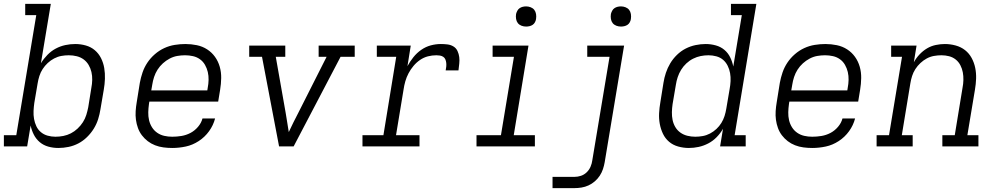

<svg xmlns="http://www.w3.org/2000/svg" viewBox="-33 -755 5153 990"><path d="M268 8Q241 8 216 1Q191 -6 172 -22Q153 -38 141.5 -60.5Q130 -83 125 -108L107 0H-13V-58H51L154 -677H97V-735H229L178 -429Q192 -452 211.5 -472Q231 -492 254.5 -504.5Q278 -517 303.5 -522.5Q329 -528 355 -528Q383 -528 409.5 -520.5Q436 -513 456 -496Q476 -479 488 -455Q500 -431 504.5 -404Q509 -377 508 -348.5Q507 -320 502 -292L485 -192Q481 -166 473 -140.5Q465 -115 450.5 -91.5Q436 -68 415.5 -48Q395 -28 371 -15.5Q347 -3 320.5 2.5Q294 8 268 8ZM253 -50Q273 -50 293.5 -54Q314 -58 332.5 -67.5Q351 -77 367 -92Q383 -107 394.5 -125Q406 -143 412 -162.5Q418 -182 422 -202L438 -302Q442 -322 442.5 -343Q443 -364 438.5 -383.5Q434 -403 424 -420Q414 -437 398.5 -448.5Q383 -460 363 -465Q343 -470 322 -470Q322 -470 322 -470Q322 -470 321 -470Q302 -470 283 -466.5Q264 -463 246 -453.5Q228 -444 213 -430Q198 -416 187 -399Q176 -382 170 -363Q164 -344 161 -325L144 -225Q141 -204 140 -183Q139 -162 142.5 -142Q146 -122 154.5 -104Q163 -86 178 -73.5Q193 -61 212.5 -55.5Q232 -50 253 -50Z M855 8Q832 8 809.5 5Q787 2 766.5 -6Q746 -14 729 -27Q712 -40 699 -57Q686 -74 678.5 -94.5Q671 -115 668 -137Q665 -159 666.5 -182Q668 -205 672 -228L688 -328Q693 -355 702 -381.5Q711 -408 727 -432Q743 -456 765.5 -475.5Q788 -495 814 -507Q840 -519 868 -523.5Q896 -528 923 -528Q953 -528 982 -522Q1011 -516 1035 -500.5Q1059 -485 1075.5 -462Q1092 -439 1100 -411Q1108 -383 1107.5 -352.5Q1107 -322 1102 -292L1092 -231H737L735 -218Q732 -197 731.5 -176Q731 -155 735.5 -135.5Q740 -116 750.5 -99Q761 -82 777.5 -70.5Q794 -59 814 -54.5Q834 -50 855 -50Q879 -50 903 -54Q927 -58 949 -69.5Q971 -81 988 -101Q1005 -121 1011 -144H1076Q1067 -109 1045 -78.5Q1023 -48 991.5 -27.5Q960 -7 925 0.5Q890 8 855 8ZM747 -289H1036L1038 -302Q1042 -322 1042.5 -343Q1043 -364 1038.5 -383.5Q1034 -403 1024 -420.5Q1014 -438 998 -449.5Q982 -461 962 -465.5Q942 -470 921 -470Q901 -470 881 -466.5Q861 -463 842 -453Q823 -443 807 -428.5Q791 -414 779.5 -396Q768 -378 761.5 -358Q755 -338 752 -318Z M1406 0 1318 -462H1252V-520H1438V-462H1389L1440 -173Q1444 -149 1448 -124Q1452 -99 1456 -74Q1468 -99 1480 -124Q1492 -149 1505 -173L1651 -462H1610V-520H1796V-462H1723L1481 0Z M1836 0V-58H1944L2010 -462H1910V-520H2085L2068 -414Q2081 -438 2098.5 -460Q2116 -482 2139 -498Q2162 -514 2188 -521Q2214 -528 2240 -528Q2257 -528 2274 -526Q2291 -524 2305 -515.5Q2319 -507 2326 -492Q2333 -477 2335 -460.5Q2337 -444 2335 -426.5Q2333 -409 2331 -392H2265Q2267 -402 2268 -411.5Q2269 -421 2268 -430.5Q2267 -440 2263.5 -448.5Q2260 -457 2252.5 -462Q2245 -467 2235.5 -468.5Q2226 -470 2217 -470Q2195 -470 2173.5 -464.5Q2152 -459 2133 -446Q2114 -433 2099 -415Q2084 -397 2073.5 -377Q2063 -357 2057 -336Q2051 -315 2048 -294L2009 -58H2130V0Z M2424 0V-58H2550L2617 -462H2507V-520H2692L2616 -58H2725V0ZM2680 -618Q2667 -618 2655.5 -622.5Q2644 -627 2637 -636Q2630 -645 2628 -657.5Q2626 -670 2628 -683Q2630 -691 2634.5 -699.5Q2639 -708 2646.5 -713Q2654 -718 2662.5 -720Q2671 -722 2680 -722Q2692 -722 2703.5 -717.5Q2715 -713 2722 -704Q2729 -695 2731 -682.5Q2733 -670 2731 -657Q2730 -649 2725.5 -640.5Q2721 -632 2713.5 -627Q2706 -622 2697 -620Q2688 -618 2680 -618Z M2816 215V157H2929Q2946 157 2962.5 151.5Q2979 146 2992 133.5Q3005 121 3012 104.5Q3019 88 3021 72L3110 -462H2995V-520H3185L3085 81Q3082 99 3076 117Q3070 135 3059.5 151Q3049 167 3034 180Q3019 193 3001.5 201Q2984 209 2965.5 212Q2947 215 2929 215ZM3169 -618Q3156 -618 3144.5 -622.5Q3133 -627 3126 -636Q3119 -645 3117 -657.5Q3115 -670 3117 -683Q3119 -691 3123.5 -699.5Q3128 -708 3135.5 -713Q3143 -718 3151.5 -720Q3160 -722 3169 -722Q3181 -722 3192.5 -717.5Q3204 -713 3211 -704Q3218 -695 3220 -682.5Q3222 -670 3220 -657Q3219 -649 3214.5 -640.5Q3210 -632 3202.5 -627Q3195 -622 3186 -620Q3177 -618 3169 -618Z M3519 8Q3491 8 3464 0.5Q3437 -7 3417 -24Q3397 -41 3385.5 -65Q3374 -89 3369 -116Q3364 -143 3365.5 -171.5Q3367 -200 3372 -228L3388 -328Q3392 -354 3400.5 -379.5Q3409 -405 3423 -428.5Q3437 -452 3457.5 -472Q3478 -492 3502.5 -504.5Q3527 -517 3553.5 -522.5Q3580 -528 3606 -528Q3632 -528 3657.5 -521Q3683 -514 3702 -498Q3721 -482 3732 -459.5Q3743 -437 3748 -412L3792 -677H3736V-735H3867L3755 -58H3812V0H3680L3695 -91Q3682 -68 3662.5 -48Q3643 -28 3619 -15.5Q3595 -3 3569.5 2.5Q3544 8 3519 8ZM3552 -50Q3552 -50 3552 -50Q3552 -50 3552 -50Q3571 -50 3590.5 -53.5Q3610 -57 3628 -66.5Q3646 -76 3661 -90Q3676 -104 3686.5 -121Q3697 -138 3703 -157Q3709 -176 3712 -195L3729 -295Q3733 -316 3734 -337Q3735 -358 3731.5 -378Q3728 -398 3719 -416Q3710 -434 3695.5 -446.5Q3681 -459 3661 -464.5Q3641 -470 3620 -470Q3600 -470 3580 -466Q3560 -462 3541 -452.5Q3522 -443 3506 -428Q3490 -413 3479 -395Q3468 -377 3461.5 -357.5Q3455 -338 3452 -318L3435 -218Q3432 -198 3431.5 -177Q3431 -156 3435 -136.5Q3439 -117 3449 -100Q3459 -83 3475 -71.5Q3491 -60 3511 -55Q3531 -50 3552 -50Z M4155 8Q4132 8 4109.5 5Q4087 2 4066.5 -6Q4046 -14 4029 -27Q4012 -40 3999 -57Q3986 -74 3978.5 -94.5Q3971 -115 3968 -137Q3965 -159 3966.5 -182Q3968 -205 3972 -228L3988 -328Q3993 -355 4002 -381.5Q4011 -408 4027 -432Q4043 -456 4065.5 -475.5Q4088 -495 4114 -507Q4140 -519 4168 -523.5Q4196 -528 4223 -528Q4253 -528 4282 -522Q4311 -516 4335 -500.5Q4359 -485 4375.5 -462Q4392 -439 4400 -411Q4408 -383 4407.5 -352.5Q4407 -322 4402 -292L4392 -231H4037L4035 -218Q4032 -197 4031.5 -176Q4031 -155 4035.5 -135.5Q4040 -116 4050.5 -99Q4061 -82 4077.5 -70.5Q4094 -59 4114 -54.5Q4134 -50 4155 -50Q4179 -50 4203 -54Q4227 -58 4249 -69.5Q4271 -81 4288 -101Q4305 -121 4311 -144H4376Q4367 -109 4345 -78.5Q4323 -48 4291.5 -27.5Q4260 -7 4225 0.5Q4190 8 4155 8ZM4047 -289H4336L4338 -302Q4342 -322 4342.5 -343Q4343 -364 4338.5 -383.5Q4334 -403 4324 -420.5Q4314 -438 4298 -449.5Q4282 -461 4262 -465.5Q4242 -470 4221 -470Q4201 -470 4181 -466.5Q4161 -463 4142 -453Q4123 -443 4107 -428.5Q4091 -414 4079.5 -396Q4068 -378 4061.5 -358Q4055 -338 4052 -318Z M4487 0V-58H4551L4618 -462H4562V-520H4693L4679 -434Q4691 -456 4708.5 -474.5Q4726 -493 4747 -505.5Q4768 -518 4792 -523Q4816 -528 4839 -528Q4867 -528 4894.5 -520.5Q4922 -513 4943 -496.5Q4964 -480 4977 -456Q4990 -432 4995.5 -405Q5001 -378 5000 -349.5Q4999 -321 4994 -292L4955 -58H5012V0H4826V-58H4890L4930 -302Q4934 -322 4934.5 -342.5Q4935 -363 4931.5 -382Q4928 -401 4919 -418.5Q4910 -436 4895 -448Q4880 -460 4861 -465Q4842 -470 4821 -470Q4821 -470 4821 -470Q4821 -470 4821 -470Q4802 -470 4782.5 -466.5Q4763 -463 4745.5 -453.5Q4728 -444 4713 -430Q4698 -416 4687 -399Q4676 -382 4670 -363Q4664 -344 4661 -325L4617 -58H4673V0Z"/></svg>

Font: Iosevka Etoile Light Oblique
Style: Regular
Weight: 300
Italic angle: -9°
Designer: Belleve Invis
Foundry: Belleve Invis
Version: Version 15.5.2; ttfautohint (v1.8.4)